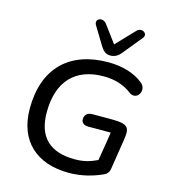

<svg xmlns="http://www.w3.org/2000/svg" viewBox="-131 -1015 992 1128"><g transform="rotate(15 365.0 -451.5)"><path d="M393 9C472 9 541 -12 592 -35C614 -44 624 -57 628 -82L656 -261C667 -333 664 -360 559 -360H438C409 -360 391 -344 391 -317C391 -297 406 -283 433 -283C500 -284 546 -283 570 -283C567 -261 558 -202 542 -109C503 -91 466 -77 406 -77C257 -77 176 -149 176 -301C176 -494 277 -592 445 -592C512 -592 569 -575 617 -538C668 -501 712 -579 662 -615C611 -657 534 -679 451 -679C215 -679 74 -543 74 -298C74 -99 198 9 393 9ZM449 -720C476 -720 496 -731 515 -755L609 -870C634 -900 587 -928 561 -900L455 -789L377 -894C350 -929 301 -905 324 -869L392 -757C407 -734 423 -720 449 -720Z"/></g></svg>

Font: SN Pro Medium
Style: Italic
Weight: 400
Italic angle: -9°
Designer: Tobias Whetton
Foundry: Supernotes
Version: Version 1.001;Glyphs 3.2 (3249)